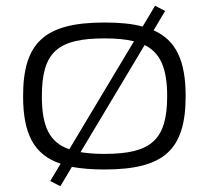

<svg xmlns="http://www.w3.org/2000/svg" viewBox="-20 -575 753 665"><path d="M552 -537 517 -555 474 -483C438 -493 394 -497 342 -497C135 -497 60 -428 60 -242C60 -112 97 -39 190 -8L154 52L189 70L229 3C261 9 299 12 342 12C548 12 623 -56 623 -242C623 -363 591 -435 512 -470ZM125 -242C125 -395 180 -442 342 -442C382 -442 416 -439 444 -432L220 -58C151 -82 125 -137 125 -242ZM342 -42C310 -42 283 -44 259 -48L481 -419C536 -392 559 -337 559 -242C559 -89 502 -42 342 -42Z"/></svg>

Font: Exo 2 Light Expanded
Style: Regular
Weight: 300
Width: 7
Designer: Natanael Gama
Version: Version 1.001;PS 001.001;hotconv 1.0.70;makeotf.lib2.5.58329